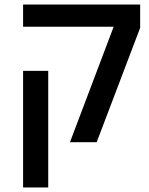

<svg xmlns="http://www.w3.org/2000/svg" viewBox="-20 -628 660 848"><path d="M482 -510H82V-608H599V-505L407 0H289ZM82 -315H193V200H82Z"/></svg>

Font: IBM Plex Sans Hebrew Medium
Style: Regular
Weight: 500
Designer: Mike Abbink, Paul van der Laan, Pieter van Rosmalen, Yanek Iontef
Foundry: Bold Monday
Version: Version 1.2